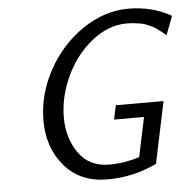

<svg xmlns="http://www.w3.org/2000/svg" viewBox="-52 -768 837 842"><g transform="rotate(-5 366.0 -347.0)"><path d="M129.9 -258.8Q129.9 -372.6 187.5 -478.8Q245.1 -585 341.6 -650.4Q438 -715.8 543.9 -715.8Q647.9 -715.8 731.9 -668L700.2 -585Q698.2 -586.9 688.7 -595Q679.2 -603 675 -606Q670.9 -608.9 659.9 -616.9Q648.9 -625 641.4 -628.4Q633.8 -631.8 620.8 -637.5Q607.9 -643.1 595.5 -645.5Q583 -647.9 565.9 -649.9Q548.8 -651.9 529.8 -651.9Q450.7 -651.9 377.9 -594.5Q305.2 -537.1 262.7 -447Q220.2 -356.9 220.2 -264.2Q220.2 -174.3 266.6 -108.2Q313 -42 400.9 -42Q467.8 -42 534.2 -63L570.8 -236.8H439L452.1 -298.8H662.1L605 -26.9Q501 22 388.2 22Q268.1 22 199 -58.8Q129.9 -139.6 129.9 -258.8Z"/></g></svg>

Font: CMU Sans Serif
Style: Oblique
Weight: 500
Italic angle: -12°
Version: Version 0.7.0